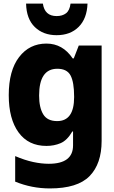

<svg xmlns="http://www.w3.org/2000/svg" viewBox="-20 -807 640 1075"><path d="M470 -787H375Q370 -748 349.5 -732.5Q329 -717 297 -717Q230 -717 220 -787H126Q128 -701 175 -655.5Q222 -610 297 -610Q374 -610 420.5 -656.5Q467 -703 470 -787ZM199 -272Q199 -422 301 -422Q355 -422 375 -384.5Q395 -347 395 -266V-263Q395 -129 300 -129Q245 -129 222 -167Q199 -205 199 -272ZM549 -18V-552H421L393 -480H387Q331 -563 240 -563Q145 -563 87 -487.5Q29 -412 29 -274Q29 -141 84 -65.5Q139 10 240 10Q283 10 319.5 -5.5Q356 -21 385 -71H389Q389 -55 389 -40Q389 -25 389 -5V7Q389 110 253 110Q212 110 165.5 100Q119 90 65 67V210Q158 248 259 248Q414 248 481.5 179Q549 110 549 -18Z"/></svg>

Font: Noto Sans Mono UI ExtraBold
Style: Regular
Weight: 800
Designer: Monotype Design team
Foundry: Monotype Imaging Inc.
Version: 1.000